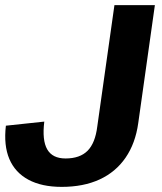

<svg xmlns="http://www.w3.org/2000/svg" viewBox="-22 -720 632 750"><path d="M219 10Q141 10 89 -18Q37 -46 14.5 -99Q-8 -152 1 -229L151 -245Q142 -172 162.5 -136.5Q183 -101 234 -101Q290 -101 320 -131Q350 -161 358 -226L425 -700H583L518 -239Q507 -160 468.5 -104Q430 -48 367 -19Q304 10 219 10Z"/></svg>

Font: Pathway Extreme 28pt
Style: Bold Italic
Weight: 700
Italic angle: -8°
Designer: Eduardo Rodriguez Tunni
Foundry: Eduardo Rodriguez Tunni
Version: Version 1.001;gftools[0.9.26]